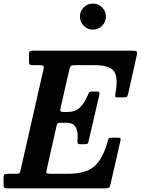

<svg xmlns="http://www.w3.org/2000/svg" viewBox="-60 -1026 767 1046"><path d="M247 -335.5 194.5 -102.5Q190.5 -86.5 194.8 -82.8Q199 -79 219 -79H306Q368.5 -79 410.2 -94.5Q452 -110 479.5 -148Q507 -186 526 -254Q529 -267 532.2 -271.5Q535.5 -276 552 -276H579Q593 -276 595.8 -272.8Q598.5 -269.5 596 -258.5L542.5 -24Q539 -8.5 534.2 -4.2Q529.5 0 510 0H-21Q-31.5 0 -36 -3Q-40.5 -6 -40.5 -18V-54.5Q-40.5 -69.5 -37.2 -74.2Q-34 -79 -19 -79H24Q42 -79 45.8 -82.5Q49.5 -86 52.5 -101L177 -648.5Q180.5 -663 176.2 -667Q172 -671 155 -671H119.5Q105 -671 101.5 -675.2Q98 -679.5 98 -694V-733Q98 -744.5 104.2 -747.2Q110.5 -750 121.5 -750H659.5Q680.5 -750 684.5 -745.8Q688.5 -741.5 685 -724.5L639 -518.5Q635.5 -503.5 632 -499.5Q628.5 -495.5 610.5 -495.5H581Q567.5 -495.5 567.5 -502.2Q567.5 -509 569 -518.5Q585 -604.5 560.8 -637.8Q536.5 -671 456.5 -671H351Q330 -671 325.5 -666.2Q321 -661.5 317 -644L270 -438Q266.5 -424 269.5 -420Q272.5 -416 287.5 -416H308.5Q350.5 -416 375.2 -440.2Q400 -464.5 416.5 -503Q420.5 -513 423.8 -520.2Q427 -527.5 441 -527.5H463.5Q478.5 -527.5 480.8 -523.2Q483 -519 480.5 -506.5L423.5 -260.5Q421 -249.5 418.5 -245Q416 -240.5 402 -240.5H378Q364 -240.5 362.5 -248Q361 -255.5 362.5 -265.5Q366.5 -305 353.5 -331Q340.5 -357 301.5 -357H271.5Q256 -357 253 -353Q250 -349 247 -335.5ZM446 -864.5Q417 -864.5 396.2 -885.5Q375.5 -906.5 375.5 -935.5Q375.5 -965 396.2 -985.8Q417 -1006.5 446 -1006.5Q475.5 -1006.5 496.2 -985.8Q517 -965 517 -935.5Q517 -906.5 496.2 -885.5Q475.5 -864.5 446 -864.5Z"/></svg>

Font: Besley* Narrow Semi
Style: Italic
Weight: 600
Width: 4
Italic angle: -13°
Designer: Owen Earl
Foundry: indestructible type*
Version: Version 3.000; ttfautohint (v1.8.3)